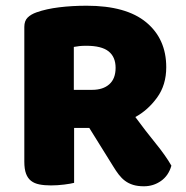

<svg xmlns="http://www.w3.org/2000/svg" viewBox="-20 -643 649 671"><path d="M239 -196V-4Q228 -1 204.5 2Q181 5 158 5Q135 5 117.5 1.5Q100 -2 88.5 -11Q77 -20 71 -36Q65 -52 65 -78V-549Q65 -570 76.5 -581.5Q88 -593 108 -600Q142 -612 187 -617.5Q232 -623 283 -623Q421 -623 491 -565Q561 -507 561 -408Q561 -346 529 -302Q497 -258 453 -234Q489 -185 524 -142Q559 -99 579 -64Q569 -29 542.5 -10.5Q516 8 483 8Q461 8 445 3Q429 -2 417 -11Q405 -20 395 -33Q385 -46 376 -61L292 -196ZM302 -329Q340 -329 362 -348.5Q384 -368 384 -406Q384 -444 359.5 -463.5Q335 -483 282 -483Q267 -483 258 -482Q249 -481 238 -479V-329Z"/></svg>

Font: Baloo Tamma
Style: Regular
Weight: 400
Designer: Divya Kowshik and Ek Type
Foundry: Ek Type
Version: Version 1.007;PS 1.000;hotconv 1.0.88;makeotf.lib2.5.647800